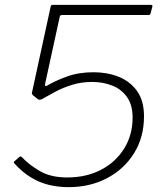

<svg xmlns="http://www.w3.org/2000/svg" viewBox="-20 -762 681 792"><path d="M600 -742Q606 -742 608 -740Q610 -738 608 -733L601 -706Q600 -703 598 -701.5Q596 -700 591 -700H235Q231 -700 229 -698Q227 -696 226 -691L166 -416Q165 -410 167 -408Q169 -406 173 -408Q208 -429 256.5 -446.5Q305 -464 366 -464Q422 -464 469 -445.5Q516 -427 545 -387Q574 -347 574 -282Q574 -196 533 -130Q492 -64 421.5 -27Q351 10 263 10Q220 10 181 0.5Q142 -9 107 -30.5Q72 -52 41 -86Q37 -90 37 -92.5Q37 -95 40 -97L59 -114Q62 -117 65 -116.5Q68 -116 71 -113Q100 -82 145 -56Q190 -30 257 -30Q336 -30 396.5 -61.5Q457 -93 492 -149Q527 -205 527 -277Q527 -329 504 -361.5Q481 -394 443 -409Q405 -424 360 -424Q317 -424 279 -412.5Q241 -401 209 -384Q177 -367 151 -352Q146 -351 143.5 -350.5Q141 -350 136 -353L116 -369Q112 -374 111.5 -376Q111 -378 113 -385L189 -735Q190 -740 192.5 -741Q195 -742 202 -742Z"/></svg>

Font: Libre Franklin Thin Thin
Style: Italic
Weight: 250
Italic angle: -8°
Version: Version 3.000